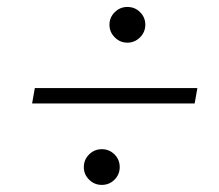

<svg xmlns="http://www.w3.org/2000/svg" viewBox="-20 -620 626 549"><path d="M71.8 -324.2 79.6 -368.2H544.4L536.6 -324.2ZM271 -91.3Q250 -91.3 234.9 -106.2Q219.7 -121.1 219.7 -142.1Q219.7 -163.6 234.9 -178.5Q250 -193.4 271 -193.4Q292.5 -193.4 307.4 -178.5Q322.3 -163.6 322.3 -142.1Q322.3 -121.1 307.4 -106.2Q292.5 -91.3 271 -91.3ZM344.2 -498Q323.2 -498 308.1 -513.2Q293 -528.3 293 -549.3Q293 -570.3 308.1 -585.2Q323.2 -600.1 344.2 -600.1Q365.7 -600.1 380.6 -585.2Q395.5 -570.3 395.5 -549.3Q395.5 -528.3 380.4 -513.2Q365.2 -498 344.2 -498Z"/></svg>

Font: Cascadia Mono NF ExtraLight
Style: Italic
Weight: 200
Italic angle: -10°
Monospace: yes
Designer: Aaron Bell
Foundry: Saja Typeworks
Version: Version 2404.023; ttfautohint (v1.8.4)